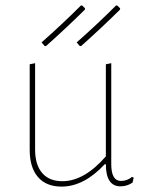

<svg xmlns="http://www.w3.org/2000/svg" viewBox="-20 -687 544 711"><path d="M264 -530Q340 -597 410 -667L415 -666L425 -656L424 -651Q354 -582 280 -516L275 -517ZM134 -530Q210 -597 280 -667L285 -666L295 -656L294 -651Q224 -582 150 -516L145 -517ZM208 4Q151 4 120.5 -31.5Q90 -67 90 -132V-449L110 -453V-133Q110 -77 136 -46.5Q162 -16 211 -16Q292 -16 372 -108V-449L392 -453V-79Q392 -17 428 -17Q451 -17 469 -32L475 -29L471 -11Q451 3 426 3Q372 3 372 -79H368Q291 4 208 4Z"/></svg>

Font: Alegreya Sans Thin
Style: Regular
Weight: 100
Designer: Juan Pablo del Peral
Foundry: Huerta Tipografica
Version: Version 2.007